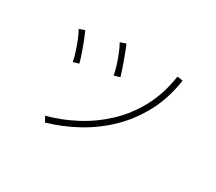

<svg xmlns="http://www.w3.org/2000/svg" viewBox="-116 -898 1231 1092"><g transform="rotate(30 500.0 -351.5)"><path d="M263 -41Q263 -42 258.5 -50Q254 -58 249.5 -66.5Q245 -75 244 -75Q339 -100 428.5 -147.5Q518 -195 592.5 -265.5Q667 -336 717.5 -430.5Q768 -525 785 -644L822 -639Q804 -515 751.5 -416.5Q699 -318 622.5 -244Q546 -170 453.5 -119.5Q361 -69 263 -41ZM468 -468Q463 -496 452 -530.5Q441 -565 428 -597Q415 -629 403 -649L440 -662Q446 -649 455 -625.5Q464 -602 474 -575Q484 -548 492.5 -522Q501 -496 506 -479ZM228 -418Q223 -446 212 -480Q201 -514 188 -546Q175 -578 163 -598L199 -611Q205 -598 214.5 -575Q224 -552 234 -524.5Q244 -497 252.5 -471.5Q261 -446 265 -429Z"/></g></svg>

Font: Zen Kaku Gothic New Light
Style: Regular
Weight: 300
Designer: Yoshimichi Ohira
Foundry: Positype
Version: Version 1.002